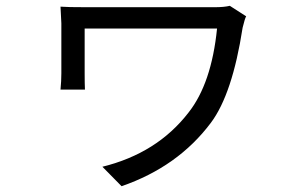

<svg xmlns="http://www.w3.org/2000/svg" viewBox="-20 -560 1040 660"><path d="M826.2 -503.9Q821.8 -497.1 814 -464.8Q778.8 -236.8 705.1 -138.2Q591.8 13.2 397.9 80.1L332 13.2Q520 -33.2 627.9 -172.9Q707 -272.9 726.1 -461.9H271V-308.1Q271 -272 272 -252H188Q190.9 -282.2 190.9 -308.1V-480L188 -537.1Q210 -535.2 277.8 -535.2H717.8Q750 -535.2 770 -540Z"/></svg>

Font: Black Ops One [rus by aLiNcE]
Style: Regular
Weight: 400
Designer: James Grieshaber
Foundry: James Grieshaber
Version: Version 1.002;May 25, 2024;FontCreator 13.0.0.2680 64-bit